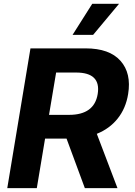

<svg xmlns="http://www.w3.org/2000/svg" viewBox="-20 -979 702 999"><path d="M17.8 0 138.5 -727.3H425.4Q549.4 -727.3 606.9 -662.6Q664.4 -598 646.7 -489.7Q634.6 -415.1 592.3 -362.2Q550.1 -309.3 483.7 -282.7L591.3 0H421.5L326.3 -257.8H214.5L171.5 0ZM235.1 -381.4H339.5Q470.5 -381.4 488.3 -489.7Q506.4 -601.6 375.7 -601.6H272ZM357.6 -797.6 459.9 -959.2H599.4L464.5 -797.6Z"/></svg>

Font: Inter UI
Style: Bold Italic
Weight: 700
Italic angle: 9.39999°
Designer: Rasmus Andersson
Foundry: rsms
Version: 3.2;8d6f07862